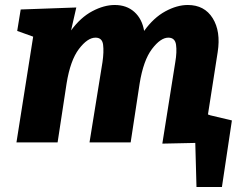

<svg xmlns="http://www.w3.org/2000/svg" viewBox="-20 -571 982 770"><path d="M631 5 683 -322Q690 -363 686 -391.5Q682 -420 655 -420Q624 -420 589.5 -374.5Q555 -329 540 -236L504 0H339L391 -322Q397 -363 393.5 -391.5Q390 -420 363 -420Q331 -420 296.5 -374.5Q262 -329 247 -236L211 0H46L113 -424L49 -447L63 -533L286 -541L265 -449Q303 -501 350 -526Q397 -551 440 -551Q488 -551 519 -523Q550 -495 558 -447Q596 -500 643 -525.5Q690 -551 733 -551Q800 -551 833 -498Q866 -445 853 -362L814 -112L879 -89L866 0ZM768 179 763 -4H729L708 -136L910 -88L870 179Z"/></svg>

Font: Bitter ExtraBold
Style: Italic
Weight: 800
Italic angle: -9°
Designer: Sol Matas, and Bitter project Authors
Foundry: Sol Matas
Version: Version 2.001